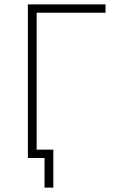

<svg xmlns="http://www.w3.org/2000/svg" viewBox="-20 -720 528 875"><path d="M183 135H223V-38H147V-662H461V-700H107V0H183Z"/></svg>

Font: Fixel Text ExtraLight
Style: Regular
Weight: 200
Width: 4
Designer: AlfaBravo + MacPaw
Foundry: Kyrylo Tkachov, Marchela Mozhyna, Serhii Makarenko, Maria Weinstein, Zakhar Kryvoshyya
Version: Version 1.211